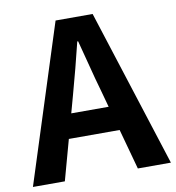

<svg xmlns="http://www.w3.org/2000/svg" viewBox="-87 -815 814 889"><g transform="rotate(-10 320.5 -370.5)"><path d="M-3.8 0 233.3 -740.8H407.5L644.9 0H489.5L383.7 -385.9Q366.9 -444.1 351.2 -506.3Q335.5 -568.5 319.4 -627.9H315.4Q300.9 -567.7 284.7 -505.9Q268.5 -444.1 252.5 -385.9L146.3 0ZM143.3 -190.1V-304.8H495.4V-190.1Z"/></g></svg>

Font: Noto Sans TC Thin
Style: Regular
Weight: 100
Designer: Ryoko NISHIZUKA 西塚涼子 (kana, bopomofo & ideographs); Paul D. Hunt (Latin, Greek & Cyrillic); Sandoll Communications 산돌커뮤니
Foundry: Adobe
Version: Version 2.004-H2;hotconv 1.0.118;makeotfexe 2.5.65603